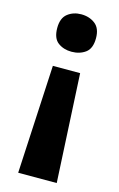

<svg xmlns="http://www.w3.org/2000/svg" viewBox="-114 -605 509 823"><g transform="rotate(15 141.0 -193.0)"><path d="M228 -473Q228 -427 202.5 -408.5Q177 -390 141 -390Q106 -390 81 -408.5Q56 -427 56 -473Q56 -517 81 -536.5Q106 -556 141 -556Q177 -556 202.5 -536.5Q228 -517 228 -473ZM80 -311H201L226 170H55Z"/></g></svg>

Font: Noto Sans Georgian Bold
Style: Regular
Weight: 700
Designer: Monotype Design Team, Akaki Razmadze
Foundry: Google LLC
Version: Version 2.005; ttfautohint (v1.8.4.7-5d5b)